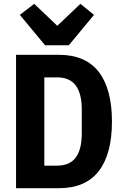

<svg xmlns="http://www.w3.org/2000/svg" viewBox="-20 -985 640 1005"><path d="M64 -698H289Q428 -698 497 -608.5Q566 -519 566 -349Q566 -179 497 -89.5Q428 0 289 0H64ZM279 -118Q345 -118 376.5 -160.5Q408 -203 408 -286V-413Q408 -495 376.5 -537.5Q345 -580 279 -580H212V-118ZM216 -748 84 -907 159 -965 280 -850 401 -965 472 -907 340 -748Z"/></svg>

Font: iA Writer Mono V
Style: Regular
Weight: 400
Designer: Mike Abbink, Paul van der Laan, Pieter van Rosmalen
Foundry: Bold Monday
Version: Version 2.000